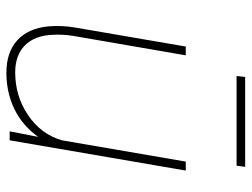

<svg xmlns="http://www.w3.org/2000/svg" viewBox="-110 -637 756 576"><g transform="rotate(90 268.0 -349.0)"><path d="M374 0 390.6 -85.4Q356 -37.6 306.6 -13.9Q257.3 9.8 198.2 9.8Q136.7 9.8 100.8 -22.9Q64.9 -55.7 59.1 -116.2Q55.7 -154.8 62.5 -195.8L119.6 -528.3H146L87.9 -191.9Q82.5 -158.7 84.5 -127.4Q86.9 -74.7 116.2 -45.7Q145.5 -16.6 197.3 -16.6Q268.6 -16.6 325.7 -55.4Q382.8 -94.2 400.9 -156.7L464.8 -528.3H491.7L400.9 0ZM477.1 -680.7H208L210.9 -706.5H480.5Z"/></g></svg>

Font: Roboto Thin
Style: Italic
Weight: 250
Italic angle: -12°
Designer: Google
Version: Version 2.134; 2016